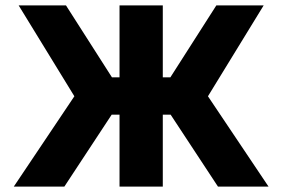

<svg xmlns="http://www.w3.org/2000/svg" viewBox="-20 -690 1044 710"><path d="M422 -670V-404H394L224 -670H49L255 -334L31 0H218L393 -266H422V0H582V-266H611L786 0H973L749 -334L955 -670H780L610 -404H582V-670Z"/></svg>

Font: LT Wave Text Black
Style: Regular
Weight: 900
Designer: Daniel Lyons
Version: Version 2.5 (Glyphs App)